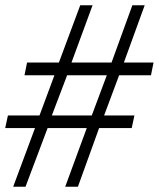

<svg xmlns="http://www.w3.org/2000/svg" viewBox="-55 -710 604 730"><path d="M528.8 -472.2 519 -423.8H397.9L340.8 -271H456.1L445.8 -223.1H321.8L241.2 0H192.9L274.9 -223.1H126L42 0H-4.9L78.1 -223.1H-35.2L-24.9 -271H95.2L151.9 -423.8H38.1L47.9 -472.2H168.9L250 -689.9H296.9L216.8 -472.2H369.1L448.2 -689.9H495.1L416 -472.2ZM351.1 -423.8H200.2L142.1 -271H293.9Z"/></svg>

Font: GFS Olga
Style: Regular
Weight: 400
Designer: George Matthiopoulos
Foundry: George Matthiopoulos
Version: Version 1.0